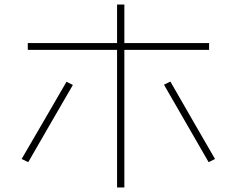

<svg xmlns="http://www.w3.org/2000/svg" viewBox="-20 -811 1040 843"><path d="M102 -592V-622H898V-592ZM494 12V-791H526V12ZM104 -99 75 -113Q125 -198 174 -283Q223 -368 272 -452L300 -438Q251 -354 202 -269Q153 -184 104 -99ZM896 -99Q847 -184 798 -269Q749 -354 700 -439L728 -453Q777 -368 826 -282.5Q875 -197 924 -113Z"/></svg>

Font: Murecho Thin ExtraLight
Style: Regular
Weight: 250
Version: Version 1.010